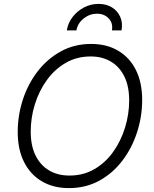

<svg xmlns="http://www.w3.org/2000/svg" viewBox="-20 -965 799 995"><path d="M336.9 9.8Q256.3 9.8 196.8 -25.4Q137.2 -60.5 104.5 -125.7Q71.8 -190.9 71.8 -280.8Q71.8 -366.2 98.1 -447.8Q124.5 -529.3 174.6 -594.5Q224.6 -659.7 294.9 -698.5Q365.2 -737.3 452.6 -737.3Q533.2 -737.3 592.5 -702.1Q651.9 -667 684.3 -602.1Q716.8 -537.1 716.8 -447.3Q716.8 -361.3 690.4 -279.8Q664.1 -198.2 614.5 -132.8Q564.9 -67.4 494.9 -28.8Q424.8 9.8 336.9 9.8ZM339.8 -55.2Q412.1 -55.2 469.5 -88.6Q526.9 -122.1 566.9 -178.5Q606.9 -234.9 628.2 -304.2Q649.4 -373.5 649.4 -444.8Q649.4 -517.6 624.5 -568.4Q599.6 -619.1 554.7 -645.8Q509.8 -672.4 450.2 -672.4Q377.4 -672.4 320.1 -638.9Q262.7 -605.5 222.2 -549.1Q181.6 -492.7 160.4 -423.6Q139.2 -354.5 139.2 -282.7Q139.2 -210.4 164.1 -159.7Q189 -108.9 234.1 -82Q279.3 -55.2 339.8 -55.2ZM490.7 -944.8Q531.2 -944.8 560.5 -926.5Q589.8 -908.2 603.3 -877.2Q616.7 -846.2 609.9 -807.6H560.1Q566.4 -845.2 543.2 -869.6Q520 -894 482.4 -894Q445.3 -894 414.1 -869.6Q382.8 -845.2 376 -807.6H326.2Q332.5 -846.2 356.4 -877.2Q380.4 -908.2 415.3 -926.5Q450.2 -944.8 490.7 -944.8Z"/></svg>

Font: Inter Light
Style: Italic
Weight: 300
Italic angle: -9.3988°
Designer: Rasmus Andersson
Foundry: rsms
Version: Version 4.001;git-66647c0bb